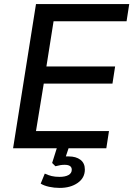

<svg xmlns="http://www.w3.org/2000/svg" viewBox="-20 -725 652 939"><path d="M44 0 156 -705H612L599 -621H242L207 -400H543L530 -316H194L156 -84H513L500 0ZM272 194Q245 194 220 188.5Q195 183 179 173L199 124Q216 132 232.5 136Q249 140 271 140Q299 140 315 131Q331 122 331 105Q331 81 296 81Q286 81 276 82.5Q266 84 251 88L235 72L264 -20H322L302 40Q310 40 316 40Q352 40 373.5 56.5Q395 73 395 104Q395 145 360 169.5Q325 194 272 194Z"/></svg>

Font: Nunito Sans SemiBold
Style: Italic
Weight: 600
Italic angle: -9°
Designer: Vernon Adams
Foundry: Vernon Adams
Version: Version 3.006; ttfautohint (v1.8.3)